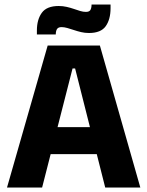

<svg xmlns="http://www.w3.org/2000/svg" viewBox="-20 -844 663 864"><path d="M11.5 0 194.5 -639H429.5L611.5 0H453.5L318 -536H306.5L169.5 0ZM167 -150.5V-272H455V-150.5ZM380.5 -695.5Q362 -695.5 345 -699.5Q328 -703.5 312.5 -708.8Q297 -714 283 -718Q269 -722 257 -722Q243 -722 237.2 -714.2Q231.5 -706.5 231 -691V-689H146V-707Q146 -755.5 168 -786.2Q190 -817 244 -817Q263 -817 280.2 -813Q297.5 -809 312.5 -803.8Q327.5 -798.5 341 -794.5Q354.5 -790.5 366.5 -790.5Q381 -790.5 386.2 -798.2Q391.5 -806 392 -821.5V-823.5H477.5V-807Q477.5 -757 455.8 -726.2Q434 -695.5 380.5 -695.5Z"/></svg>

Font: Anek Telugu Medium
Style: Bold
Weight: 700
Version: Version 1.003